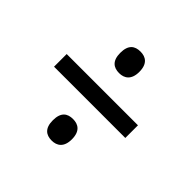

<svg xmlns="http://www.w3.org/2000/svg" viewBox="-134 -749 783 783"><g transform="rotate(45 257.5 -357.5)"><path d="M258 -490C288 -490 313 -506 313 -552C313 -599 288 -614 258 -614C226 -614 203 -599 203 -552C203 -506 226 -490 258 -490ZM52 -321H463V-394H52ZM258 -101C288 -101 313 -117 313 -163C313 -210 288 -225 258 -225C226 -225 203 -210 203 -163C203 -117 226 -101 258 -101Z"/></g></svg>

Font: Noto Serif Lao SemiCondensed ExtraBold
Style: Regular
Weight: 800
Width: 4
Designer: Monotype Design Team
Foundry: Monotype Imaging Inc.
Version: Version 2.003